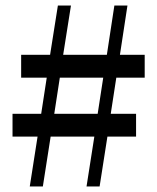

<svg xmlns="http://www.w3.org/2000/svg" viewBox="-20 -670 565 690"><path d="M351 -391H195L175 -261H331ZM398 -391 378 -261H469V-179H366L338 0H291L319 -179H162L134 0H87L115 -179H25V-261H128L148 -391H56V-473H160L188 -650H235L207 -473H364L391 -650H438L411 -473H500V-391Z"/></svg>

Font: SourceSerifPro
Style: Book
Weight: 400
Designer: Frank Grießhammer
Foundry: Adobe Systems Incorporated
Version: Version 1.014;PS Version 1.0;hotconv 1.0.73;makeotf.lib2.5.5